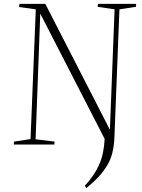

<svg xmlns="http://www.w3.org/2000/svg" viewBox="-20 -743 732 987"><path d="M51 0 52 -15 137 -28 164 -695 78 -707 80 -723H213L545 -76L569 -695L482 -708L484 -723H680L679 -708L594 -695L568 -33Q566 9 557.5 43Q549 77 531.5 106.5Q514 136 488 164.5Q462 193 424 224L416 212Q440 186 458 160Q476 134 489 105Q502 76 509 43Q516 10 518 -29L187 -673L163 -27L261 -15L259 0Z"/></svg>

Font: Literata 60pt ExtraLight
Style: Italic
Weight: 250
Italic angle: -2°
Designer: Latin by Veronika Burian and Jose Scaglione. Greek by Irene Vlachou. Cyrillic by Vera Evstafieva
Foundry: TypeTogether
Version: Version 3.103;gftools[0.9.29]